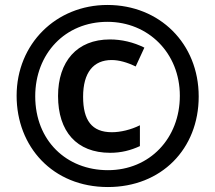

<svg xmlns="http://www.w3.org/2000/svg" viewBox="-20 -744 868 774"><path d="M415 10C630 10 781 -143 781 -355C781 -569 623 -724 413 -724C206 -724 47 -567 47 -358C47 -153 192 10 415 10ZM415 -58C248 -58 122 -177 122 -356C122 -527 242 -656 413 -656C578 -656 705 -530 705 -358C705 -187 584 -58 415 -58ZM424 -128C469 -128 507 -138 544 -155V-239C508 -221 466 -211 431 -211C350 -211 315 -259 315 -354C315 -452 357 -502 430 -502C459 -502 492 -493 527 -476L562 -552C518 -574 470 -585 423 -585C290 -585 214 -496 214 -357C214 -214 289 -128 424 -128Z"/></svg>

Font: Noto Sans Gurmukhi UI Condensed ExtraBold
Style: Regular
Weight: 800
Width: 3
Designer: Jelle Bosma - Monotype Design Team
Foundry: Monotype Imaging Inc.
Version: Version 2.004